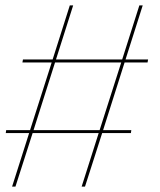

<svg xmlns="http://www.w3.org/2000/svg" viewBox="-20 -695 596 715"><path d="M284 0 347.5 -199.5H101.5L37.5 0H25L88.5 -199.5H1.5L3 -210.5H92L172.5 -462.5H63.5L65.5 -473.5H176L240 -675H252.5L188.5 -473.5H435L499 -675H511.5L447.5 -473.5H531.5L529.5 -462.5H444L364 -210.5H469L467.5 -199.5H360.5L296.5 0ZM105 -210.5H351L431.5 -462.5H185Z"/></svg>

Font: Anybody ExtraExpanded Thin
Style: Italic
Weight: 100
Width: 8
Italic angle: -10°
Designer: Tyler Finck
Foundry: Etcetera Type Company
Version: Version 1.010; ttfautohint (v1.8.3) -l 8 -r 50 -G 200 -x 14 